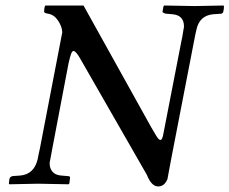

<svg xmlns="http://www.w3.org/2000/svg" viewBox="-20 -667 833 697"><path d="M587.9 -17.1Q577.1 9.8 554.2 9.8Q529.8 9.8 513.2 -32.2L272.9 -451.2Q267.1 -460 264.2 -465.8Q252.9 -481.9 247.1 -481.9Q242.2 -481.9 238.3 -471.9Q234.4 -461.9 229 -438L169.9 -127.9Q163.1 -92.8 162.1 -85.9Q160.2 -78.1 160.2 -74.2Q160.2 -55.7 170.4 -43.7Q180.7 -31.7 201.2 -29.8Q205.1 -29.3 213.1 -28.8Q221.2 -28.3 225.1 -27.8Q231 -27.8 232.9 -25.9Q235.4 -23.4 233.9 -18.1L231.9 -2Q230.5 1.5 229 2Q139.2 0 123 0H112.8Q92.3 0 14.2 2L12.2 0Q12.7 -1.5 12.9 -7.6Q13.2 -13.7 14.2 -17.1Q15.6 -25.4 25.9 -27.8Q30.3 -28.3 40.3 -28.8Q50.3 -29.3 54.2 -29.8Q103 -34.7 116.2 -86.9Q117.2 -90.8 119.9 -105.5Q122.6 -120.1 125 -128.9L206.1 -549.8Q205.1 -570.8 190.7 -592.3Q176.3 -613.8 154.8 -617.2Q141.6 -619.1 140.1 -624Q140.1 -636.2 143.1 -645L145 -647H283.2L527.8 -207Q546.9 -174.3 547.9 -172.9Q557.1 -157.7 563 -159.2Q569.8 -159.2 574.2 -187L638.2 -516.1Q641.6 -529.3 646 -559.1Q647.9 -566.9 647.9 -570.8Q647.9 -611.3 606.9 -615.2Q603 -615.7 595.5 -616.2Q587.9 -616.7 584 -617.2Q580.1 -617.2 575.2 -619.6Q570.3 -622.1 569.8 -624Q570.3 -626 571.5 -632.6Q572.8 -639.2 573.2 -643.1Q574.7 -646.5 576.2 -647Q666 -645 687 -645Q701.2 -645 791 -647L793 -645Q793 -632.8 791 -627Q791 -619.6 783.2 -617.2Q777.8 -616.7 767.6 -616.2Q757.3 -615.7 752.9 -615.2Q703.1 -609.9 692.9 -558.1Q690.9 -551.8 684.1 -516.1L604 -103Q601.6 -89.4 595.7 -59.1Q589.8 -28.8 587.9 -17.1Z"/></svg>

Font: Common Serif News
Style: Italic
Weight: 450
Italic angle: -12°
Designer: Philipp H. Poll, Khaled Hosny
Foundry: Stefan Peev, Context Ltd.
Version: Version 1.026